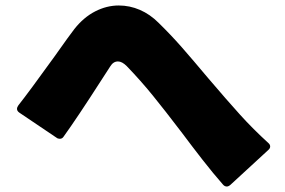

<svg xmlns="http://www.w3.org/2000/svg" viewBox="-20 -707 1040 700"><path d="M807 -27Q799 -27 793 -34Q757 -75 718 -125Q679 -175 644 -222Q580 -306 536.5 -359.5Q493 -413 442 -466Q425 -483 410 -483Q393 -483 382 -465L349 -414Q261 -277 212 -209Q207 -201 198 -201Q191 -201 186 -205L51 -296Q42 -302 42 -310Q42 -316 47 -323Q85 -371 178 -500Q236 -582 251 -601Q285 -644 327 -665.5Q369 -687 413 -687Q453 -687 490 -671Q527 -655 558 -624Q603 -580 642.5 -535Q682 -490 739 -422Q808 -341 855.5 -288.5Q903 -236 958 -186Q965 -180 965 -173Q965 -166 958 -160L820 -33Q813 -27 807 -27Z"/></svg>

Font: LINE Seed JP_TTF ExtraBold
Style: Regular
Weight: 800
Designer: LY Corporation & Fontrix & Fontworks
Version: Version 1.015